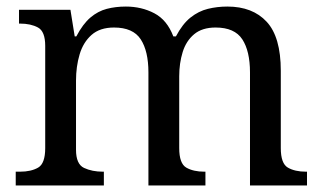

<svg xmlns="http://www.w3.org/2000/svg" viewBox="-20 -566 985 586"><path d="M28 0V-42H41Q75 -42 96.5 -54.5Q118 -67 118 -114V-426Q118 -470 96 -482Q74 -494 41 -494H38V-536H195L208 -455H213Q233 -493 256 -512.5Q279 -532 306 -539Q333 -546 364 -546Q412 -546 451 -525.5Q490 -505 509 -455H517Q537 -493 561.5 -512.5Q586 -532 614.5 -539Q643 -546 674 -546Q751 -546 794 -499.5Q837 -453 837 -350V-114Q837 -67 858.5 -54.5Q880 -42 914 -42H917V0H743V-345Q743 -410 719.5 -446Q696 -482 638 -482Q597 -482 572.5 -461.5Q548 -441 537.5 -407Q527 -373 527 -333V-114Q527 -67 548.5 -54.5Q570 -42 604 -42H607V0H433V-345Q433 -410 409.5 -446Q386 -482 328 -482Q285 -482 259.5 -459.5Q234 -437 223 -400Q212 -363 212 -320V-109Q212 -65 236.5 -53.5Q261 -42 294 -42H297V0Z"/></svg>

Font: Noto Serif NP Hmong
Style: Regular
Weight: 400
Designer: Dalton Maag Ltd
Foundry: Dalton Maag Ltd
Version: Version 1.001